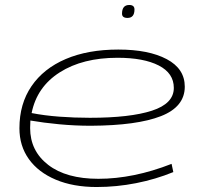

<svg xmlns="http://www.w3.org/2000/svg" viewBox="-20 -741 805 771"><path d="M676 -50Q605 -21 526.5 -5.5Q448 10 368 10Q274 10 204 -19.5Q134 -49 96 -102Q58 -155 58 -226Q58 -324 106.5 -395Q155 -466 244 -504Q333 -542 455 -542Q577 -542 649.5 -503.5Q722 -465 722 -393Q722 -312 626 -274.5Q530 -237 345 -236Q281 -236 217.5 -242Q154 -248 102 -257Q101 -242 101 -227Q101 -135 173.5 -79Q246 -23 375 -23Q516 -23 669 -83ZM452 -509Q312 -509 220 -450.5Q128 -392 107 -287Q158 -277 218.5 -272.5Q279 -268 341 -268Q502 -268 590 -296.5Q678 -325 678 -388Q678 -447 617.5 -478Q557 -509 452 -509ZM492 -669Q470 -669 470 -686Q470 -721 499 -721Q520 -721 520 -703Q520 -669 492 -669Z"/></svg>

Font: Georama ExtraExtended ExtraLight
Style: Italic
Weight: 200
Width: 8
Italic angle: -9°
Designer: Jean-Baptiste Levee
Foundry: Production Type
Version: Version 1.000